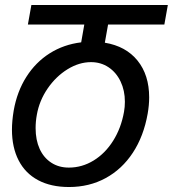

<svg xmlns="http://www.w3.org/2000/svg" viewBox="-20 -745 694 771"><path d="M28 -224.5Q28 -259 35 -301Q48.5 -377.5 85.8 -436.2Q123 -495 179.5 -530.8Q236 -566.5 306 -575L318.5 -646.5H92L106 -725H654L640 -646.5H414L401 -573.5Q485.5 -559.5 532.2 -501.8Q579 -444 579 -354Q579 -323 573 -288.5Q557 -198 513.5 -131.8Q470 -65.5 404.2 -29.8Q338.5 6 257 6Q184.5 6 133 -21.5Q81.5 -49 54.8 -101Q28 -153 28 -224.5ZM478 -296Q481.5 -315.5 481.5 -336.5Q481.5 -381.5 464.2 -417.8Q447 -454 416 -474.8Q385 -495.5 345.5 -495.5Q297.5 -495.5 251 -466.8Q204.5 -438 171.2 -389.5Q138 -341 128 -284.5Q123 -257.5 123 -230.5Q123 -183 139.2 -147.2Q155.5 -111.5 185.8 -91.8Q216 -72 256.5 -72Q309.5 -72 356 -100.5Q402.5 -129 434.5 -180Q466.5 -231 478 -296Z"/></svg>

Font: JuliaMono Italic
Style: Regular
Weight: 400
Italic angle: -9°
Monospace: yes
Designer: cormullion
Foundry: corm
Version: Version 0.049; ttfautohint (v1.8.4)